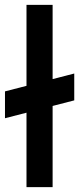

<svg xmlns="http://www.w3.org/2000/svg" viewBox="-46 -770 325 790"><path d="M-25.5 -283.5V-394L259.5 -467.5V-357ZM63 0V-750H170.5V0Z"/></svg>

Font: Mohave SemiBold
Style: Regular
Weight: 600
Designer: Gumpita Rahayu
Foundry: Tokotype
Version: Version 2.003